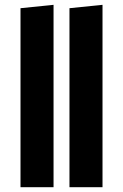

<svg xmlns="http://www.w3.org/2000/svg" viewBox="-20 -776 509 796"><path d="M202 0H65V-742L202 -756ZM405 0H268V-742L405 -756Z"/></svg>

Font: FiraGOUPP
Style: Bold
Weight: 700
Designer: bBox Type
Foundry: bBox Type GmbH
Version: Version 1.001